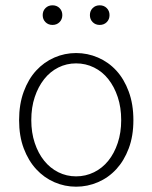

<svg xmlns="http://www.w3.org/2000/svg" viewBox="-20 -692 575 724"><path d="M267 12Q224 12 185 -5Q146 -22 116.5 -54Q87 -86 69.5 -132.5Q52 -179 52 -239Q52 -299 69.5 -346.5Q87 -394 116.5 -426Q146 -458 185 -475Q224 -492 267 -492Q310 -492 349.5 -475Q389 -458 418.5 -426Q448 -394 465.5 -346.5Q483 -299 483 -239Q483 -179 465.5 -132.5Q448 -86 418.5 -54Q389 -22 349.5 -5Q310 12 267 12ZM267 -27Q303 -27 334.5 -42.5Q366 -58 388.5 -86Q411 -114 424 -153Q437 -192 437 -239Q437 -287 424 -326Q411 -365 388.5 -393.5Q366 -422 334.5 -437.5Q303 -453 267 -453Q231 -453 200 -437.5Q169 -422 146.5 -393.5Q124 -365 111 -326Q98 -287 98 -239Q98 -192 111 -153Q124 -114 146.5 -86Q169 -58 200 -42.5Q231 -27 267 -27ZM178 -598Q162 -598 151.5 -608.5Q141 -619 141 -635Q141 -651 151.5 -661.5Q162 -672 178 -672Q194 -672 204.5 -661.5Q215 -651 215 -635Q215 -619 204.5 -608.5Q194 -598 178 -598ZM356 -598Q340 -598 329.5 -608.5Q319 -619 319 -635Q319 -651 329.5 -661.5Q340 -672 356 -672Q372 -672 382.5 -661.5Q393 -651 393 -635Q393 -619 382.5 -608.5Q372 -598 356 -598Z"/></svg>

Font: CV Source Sans Light
Style: Regular
Weight: 300
Designer: Paul D. Hunt
Foundry: Adobe Systems Incorporated
Version: Version 3.001